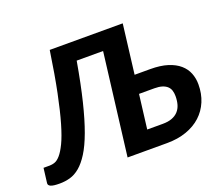

<svg xmlns="http://www.w3.org/2000/svg" viewBox="-152 -904 1267 1090"><g transform="rotate(-20 481.5 -359.0)"><path d="M682 -725 645.5 -427.5H739.5Q801 -427.5 844.5 -413.8Q888 -400 915.2 -376.2Q942.5 -352.5 955 -320.8Q967.5 -289 967.5 -253Q967.5 -196.5 948 -150Q928.5 -103.5 892.2 -70.2Q856 -37 803.8 -18.5Q751.5 0 686.5 0H447.5L523.5 -615.5H364Q340.5 -480 316.2 -381.2Q292 -282.5 266.5 -213.2Q241 -144 213.8 -100.8Q186.5 -57.5 157.8 -33.5Q129 -9.5 98.5 -1Q68 7.5 35 7.5Q-2.5 7.5 -18 0.8Q-33.5 -6 -32 -19L-21 -108H17Q31 -108 47.2 -113.5Q63.5 -119 81.2 -139.2Q99 -159.5 118.2 -199.2Q137.5 -239 157.5 -307.5Q177.5 -376 198.5 -478Q219.5 -580 241 -725ZM632 -317 606.5 -111H700.5Q733.5 -111 756.5 -119.8Q779.5 -128.5 794.2 -144.5Q809 -160.5 815.8 -183.2Q822.5 -206 822.5 -234.5Q822.5 -253 817.8 -268.2Q813 -283.5 801.5 -294.2Q790 -305 771.2 -311Q752.5 -317 725 -317Z"/></g></svg>

Font: Lato Heavy
Style: Italic
Weight: 800
Italic angle: -7°
Designer: Lukasz Dziedzic
Foundry: tyPoland Lukasz Dziedzic
Version: Version 2.007; 2014-02-27